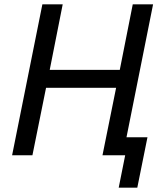

<svg xmlns="http://www.w3.org/2000/svg" viewBox="-20 -718 766 888"><path d="M559 0H454L517 -312H193L130 0H36L176 -698H270L210 -395H534L594 -698H688L565 -83H662L615 150H529Z"/></svg>

Font: IBM Plex Sans Text
Style: Italic
Weight: 450
Italic angle: -11°
Designer: Mike Abbink, Paul van der Laan, Pieter van Rosmalen
Foundry: Bold Monday
Version: Version 3.005